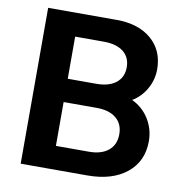

<svg xmlns="http://www.w3.org/2000/svg" viewBox="-80 -795 837 872"><g transform="rotate(10 338.0 -359.5)"><path d="M387.7 -718.8Q489.3 -718.8 548.8 -667.5Q608.4 -616.2 608.4 -529.3Q608.4 -481.4 584.5 -439Q560.5 -396.5 520.5 -373Q570.3 -349.6 599.1 -303.2Q627.9 -256.8 627.9 -201.2Q627.9 -108.4 561 -54.2Q494.1 0 379.9 0H72.3V-718.8ZM215.8 -107.4H368.2Q425.8 -107.4 458 -134.3Q490.2 -161.1 490.2 -209Q490.2 -256.8 458 -283.2Q425.8 -309.6 368.2 -309.6H215.8ZM215.8 -417H347.7Q406.2 -417 438.5 -442.9Q470.7 -468.8 470.7 -514.6Q470.7 -560.5 438.5 -585.9Q406.2 -611.3 347.7 -611.3H215.8Z"/></g></svg>

Font: Min Sans Bold
Style: Regular
Weight: 700
Designer: Jinseong-Kim, NotoSansCJK, Nunito
Foundry: Jinseong-Kim
Version: Version 1.400;Glyphs 3.1.2 (3151)